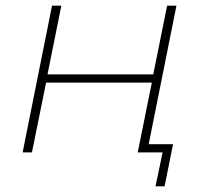

<svg xmlns="http://www.w3.org/2000/svg" viewBox="-20 -539 720 679"><path d="M164 -519H197L148 -276H522L571 -519H604L500 0H467L517 -247H143L93 0H60ZM592 -29 562 120H530L555 0H467L473 -29Z"/></svg>

Font: Montserrat Alternates ExLight
Style: Italic
Weight: 275
Italic angle: -11.3°
Designer: Julieta Ulanovsky
Foundry: Julieta Ulanovsky
Version: Version 7.200